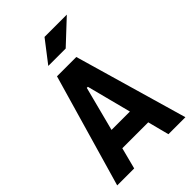

<svg xmlns="http://www.w3.org/2000/svg" viewBox="-263 -1009 1112 1112"><g transform="rotate(-45 293.0 -453.0)"><path d="M13.7 0 213.9 -693.4H372.1L572.3 0H433.1L297.4 -523.9H288.6L152.8 0ZM114.7 -131.3V-250.5H466.3V-131.3ZM220.7 -771.5 324.2 -905.8H506.8L363.3 -771.5Z"/></g></svg>

Font: Cascadia Mono
Style: Regular
Weight: 400
Monospace: yes
Designer: Aaron Bell
Foundry: Saja Typeworks
Version: Version 2102.003